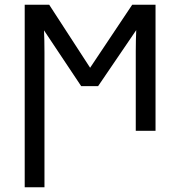

<svg xmlns="http://www.w3.org/2000/svg" viewBox="-20 -556 766 816"><path d="M85 240V-536H189L363 -268L542 -536H641V0H557V-338Q557 -358 557.5 -383.5Q558 -409 559 -428L397 -190H325L167 -427Q168 -408 168.5 -382Q169 -356 169 -333V240Z"/></svg>

Font: Noto Sans
Style: Regular
Weight: 400
Designer: Monotype Design Team
Foundry: Monotype Imaging Inc.
Version: Version 2.007